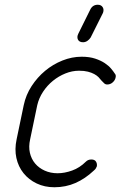

<svg xmlns="http://www.w3.org/2000/svg" viewBox="-20 -789 508 809"><path d="M342 -108Q351 -117 365 -117Q379 -117 384.5 -108Q390 -99 388 -88Q386 -83 383.5 -79Q381 -75 375 -70Q339 -36 298 -18Q257 0 209 0Q168 0 134.5 -16Q101 -32 79 -59.5Q57 -87 49 -123.5Q41 -160 50 -202L80 -346Q89 -389 113 -426Q137 -463 170 -490.5Q203 -518 243 -534Q283 -550 324 -550Q357 -550 381 -542Q405 -534 421.5 -523Q438 -512 448 -500Q458 -488 463 -480Q470 -473 467 -462Q465 -451 455 -442Q445 -433 432 -433Q424 -433 419 -438L408 -449L395 -464Q388 -471 377 -477Q366 -483 350.5 -487Q335 -491 313 -491Q284 -491 255.5 -479.5Q227 -468 203 -448.5Q179 -429 161.5 -402.5Q144 -376 137 -346L107 -202Q100 -171 106 -145Q112 -119 128 -100Q144 -81 168.5 -70Q193 -59 223 -59Q252 -59 284 -70.5Q316 -82 342 -108ZM360 -748Q370 -769 392 -769Q406 -769 412.5 -759Q419 -749 414 -735L362 -631Q357 -623 348.5 -617Q340 -611 330 -611Q314 -611 308.5 -622Q303 -633 310 -647Z"/></svg>

Font: VDS
Style: Thin Italic
Weight: 100
Width: 0
Designer: artmaker
Foundry: artmaker
Version: Version 1.000 2012 initial release